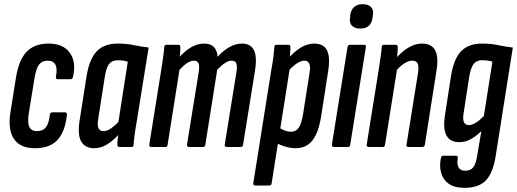

<svg xmlns="http://www.w3.org/2000/svg" viewBox="-20 -705 2480 921"><path d="M148 6Q77 6 47 -38.5Q17 -83 30 -166L57 -335Q71 -419 108.5 -457.5Q146 -496 214 -496Q283 -496 315 -451.5Q347 -407 330 -336Q327 -325 319 -325H258Q247 -325 248 -336Q256 -374 246 -394Q236 -414 208 -414Q182 -414 167.5 -395.5Q153 -377 145 -327L118 -161Q111 -117 120.5 -96.5Q130 -76 157 -76Q186 -76 200.5 -95Q215 -114 219 -155Q221 -166 230 -166H291Q302 -166 301 -155Q293 -74 256 -34Q219 6 148 6Z M432 6Q389 6 370 -25.5Q351 -57 362 -128L396 -344Q410 -425 445.5 -460.5Q481 -496 545 -496Q587 -496 622 -488.5Q657 -481 693 -477L636 -123Q629 -84 625.5 -57Q622 -30 621 -11Q621 0 611 0H553Q543 0 543 -11Q543 -20 544 -32Q545 -44 547 -57Q522 -30 493 -12Q464 6 432 6ZM478 -76Q493 -76 511.5 -88.5Q530 -101 548 -120L593 -409Q581 -413 569 -414.5Q557 -416 544 -416Q519 -416 504.5 -399.5Q490 -383 483 -338L451 -134Q446 -103 452.5 -89.5Q459 -76 478 -76Z M706 0Q695 0 696 -11L753 -367Q759 -406 763 -433.5Q767 -461 768 -479Q768 -490 778 -490H836Q845 -490 845 -479Q845 -470 844.5 -457.5Q844 -445 842 -433Q871 -464 900 -480Q929 -496 959 -496Q989 -496 1005 -480.5Q1021 -465 1024 -433Q1053 -464 1082 -480Q1111 -496 1140 -496Q1182 -496 1198 -464.5Q1214 -433 1203 -365L1146 -11Q1145 0 1135 0H1068Q1057 0 1058 -11L1114 -358Q1119 -388 1113.5 -401Q1108 -414 1091 -414Q1077 -414 1060.5 -403.5Q1044 -393 1022 -371L965 -11Q964 0 955 0H887Q876 0 877 -11L933 -358Q938 -388 932.5 -401Q927 -414 910 -414Q896 -414 879 -403.5Q862 -393 841 -370L784 -11Q783 0 774 0Z M1398 6Q1375 6 1349 -1.5Q1323 -9 1303 -21L1315 -95Q1330 -85 1345.5 -79Q1361 -73 1376 -73Q1399 -73 1412 -91Q1425 -109 1433 -153L1465 -356Q1470 -386 1463.5 -400Q1457 -414 1440 -414Q1422 -414 1400.5 -398.5Q1379 -383 1357 -358L1356 -417Q1389 -456 1421.5 -476Q1454 -496 1487 -496Q1532 -496 1548.5 -464Q1565 -432 1554 -363L1521 -150Q1508 -68 1478.5 -31Q1449 6 1398 6ZM1205 185Q1194 185 1195 174L1281 -367Q1289 -410 1292 -436Q1295 -462 1296 -479Q1296 -490 1306 -490H1364Q1373 -490 1373 -479Q1373 -461 1370.5 -435Q1368 -409 1365 -392L1370 -377L1283 174Q1282 185 1273 185Z M1582 0Q1571 0 1572 -11L1647 -479Q1649 -490 1658 -490H1726Q1731 -490 1734 -487.5Q1737 -485 1735 -479L1660 -11Q1659 0 1650 0ZM1708 -568Q1682 -568 1668.5 -581.5Q1655 -595 1659 -620L1660 -633Q1664 -659 1679.5 -672Q1695 -685 1720 -685Q1746 -685 1759.5 -671.5Q1773 -658 1769 -633L1767 -620Q1764 -594 1749 -581Q1734 -568 1708 -568Z M1939 0Q1928 0 1930 -11L1985 -354Q1990 -387 1983.5 -400.5Q1977 -414 1958 -414Q1940 -414 1919.5 -401Q1899 -388 1878 -363L1875 -420Q1905 -456 1938 -476Q1971 -496 2004 -496Q2050 -496 2067.5 -463.5Q2085 -431 2073 -361L2018 -11Q2016 0 2007 0ZM1749 0Q1738 0 1739 -11L1796 -367Q1802 -406 1806 -433.5Q1810 -461 1811 -479Q1811 -490 1821 -490H1879Q1888 -490 1888 -479Q1888 -460 1885 -434Q1882 -408 1880 -391L1885 -376L1827 -11Q1826 0 1817 0Z M2293 -496Q2335 -496 2369.5 -488.5Q2404 -481 2440 -477L2359 35Q2347 120 2313 158Q2279 196 2208 196Q2160 196 2132.5 176.5Q2105 157 2096 124Q2087 91 2095 53Q2098 42 2105 42H2166Q2178 42 2176 53Q2171 82 2179.5 98Q2188 114 2212 114Q2238 114 2251 96.5Q2264 79 2271 30L2289 -76Q2262 -50 2236.5 -36.5Q2211 -23 2184 -23Q2138 -23 2121 -56.5Q2104 -90 2115 -156L2144 -344Q2158 -426 2193.5 -461Q2229 -496 2293 -496ZM2229 -105Q2258 -105 2301 -148L2342 -409Q2330 -413 2318 -414.5Q2306 -416 2292 -416Q2267 -416 2253 -399.5Q2239 -383 2231 -338L2204 -163Q2194 -105 2229 -105Z"/></svg>

Font: Sofia Sans Extra Condensed SemiBold
Style: Italic
Weight: 600
Italic angle: -9°
Designer: Botio Nikoltchev, Ani Petrova
Foundry: lettersoup
Version: Version 4.101